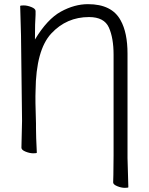

<svg xmlns="http://www.w3.org/2000/svg" viewBox="-20 -728 715 923"><path d="M593 32 597 172Q597 175 580 175Q563 175 543.5 167Q524 159 524 149Q525 138 525 113L526 19V-465Q526 -545 503.5 -595.5Q481 -646 408 -646Q300 -646 226.5 -567Q153 -488 151 -292Q149 -249 153 -134V-113Q153 -73 157 6Q157 9 140 9Q123 9 103 1Q83 -7 83 -18L86 -147L81 -558L77 -699Q77 -702 94 -702Q111 -702 131 -694Q151 -686 151 -675V-657Q148 -621 148 -538Q207 -636 272.5 -672Q338 -708 403 -708Q518 -708 560 -630Q593 -571 593 -470Z"/></svg>

Font: Moon Stars Kai T
Style: Regular
Weight: 400
Designer: GuiWonder
Version: Version 1.101